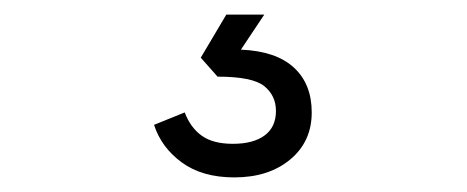

<svg xmlns="http://www.w3.org/2000/svg" viewBox="-20 -28 640 263"><path d="M301 215Q257 215 229 194.5Q201 174 191 143L233 126Q241 147 256.5 158Q272 169 299 169Q327 169 342.5 157.5Q358 146 358 124Q358 103 342 90Q326 77 278 77L255 51L290 -8H342L310 40Q358 42 382.5 64.5Q407 87 407 126Q407 166 377.5 190.5Q348 215 301 215Z"/></svg>

Font: Geist Mono Light
Style: Regular
Weight: 300
Monospace: yes
Designer: Basement.studio, Andrés Briganti, Mateo Zaragoza
Foundry: Basement.studio, Vercel, Andrés Briganti, Guido Ferreyra, Mateo Zaragoza
Version: Version 1.500; ttfautohint (v1.8.4.7-5d5b)